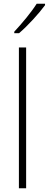

<svg xmlns="http://www.w3.org/2000/svg" viewBox="-20 -1016 263 1036"><path d="M223 -988V-996H178C149 -950 99 -890 57 -845V-837H83C130 -877 190 -943 223 -988ZM121 0V-760H82V0Z"/></svg>

Font: Noto Sans Malayalam SemiCondensed ExtraLight
Style: Regular
Weight: 200
Width: 4
Designer: Jelle Bosma - Monotype Design Team
Foundry: Monotype Imaging Inc.
Version: Version 2.104